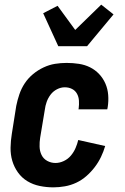

<svg xmlns="http://www.w3.org/2000/svg" viewBox="-20 -799 540 827"><path d="M210 8Q180 8 151 2Q122 -4 98 -18.5Q74 -33 57.5 -56Q41 -79 33 -106Q25 -133 25.5 -163Q26 -193 31 -223L50 -343Q55 -368 63.5 -393Q72 -418 86.5 -440Q101 -462 122 -479.5Q143 -497 167.5 -508.5Q192 -520 217 -524Q242 -528 267 -528Q294 -528 320 -524Q346 -520 368 -509Q390 -498 407 -480Q424 -462 434 -439Q444 -416 446 -390Q448 -364 444 -338L442 -328H318L319 -333Q321 -349 320 -365.5Q319 -382 311.5 -395.5Q304 -409 290 -416Q276 -423 259 -423Q242 -423 225.5 -414.5Q209 -406 198 -391.5Q187 -377 181 -360Q175 -343 173 -326L153 -206Q150 -187 150.5 -167.5Q151 -148 159 -131.5Q167 -115 183.5 -106Q200 -97 219 -97Q237 -97 255 -105.5Q273 -114 285.5 -129Q298 -144 305.5 -161.5Q313 -179 317 -196L433 -170Q426 -146 415 -123Q404 -100 388 -79Q372 -58 352 -40.5Q332 -23 308.5 -12Q285 -1 259.5 3.5Q234 8 210 8ZM231 -600 166 -742 228 -774 304 -670 416 -779 469 -737 355 -600Z"/></svg>

Font: Iosevka Extrabold
Style: Italic
Weight: 800
Italic angle: -9°
Monospace: yes
Designer: Belleve Invis
Foundry: Belleve Invis
Version: Version 32.5.0; ttfautohint (v1.8.4)